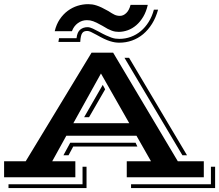

<svg xmlns="http://www.w3.org/2000/svg" viewBox="-20 -865 1070 937"><path d="M247.1 -712.9Q254.9 -746.1 271.7 -771Q288.6 -795.9 310.8 -812.3Q333 -828.6 358.6 -836.7Q384.3 -844.7 410.2 -844.7Q420.4 -844.7 430.4 -843.3Q440.4 -841.8 451.7 -838.1Q462.9 -834.5 476.8 -827.9Q490.7 -821.3 508.8 -811Q526.4 -799.3 538.3 -793.5Q550.3 -787.6 565.4 -787.6Q582 -787.6 596.2 -801.3Q610.4 -814.9 617.2 -841.3H701.2Q693.8 -808.1 679 -783.2Q664.1 -758.3 645 -741.9Q626 -725.6 603.8 -717.5Q581.5 -709.5 559.6 -709.5Q551.3 -709.5 543.2 -710.7Q535.2 -711.9 526.1 -715.1Q517.1 -718.3 505.6 -724.1Q494.1 -730 479.5 -739.3Q464.4 -747.6 453.9 -752.9Q443.4 -758.3 435.1 -761.2Q426.8 -764.2 419.7 -765.4Q412.6 -766.6 403.8 -766.6Q379.9 -766.6 360.1 -752.2Q340.3 -737.8 331.1 -712.9ZM268.1 -678.7H353.5Q356.9 -709 371.8 -720.7Q386.7 -732.4 407.2 -732.4Q418.5 -732.4 433.3 -725.3Q448.2 -718.3 461.4 -710.9Q482.4 -699.2 497.3 -692.4Q512.2 -685.5 523.4 -681.6Q534.7 -677.7 543.7 -676.5Q552.7 -675.3 562.5 -675.3Q591.8 -675.3 618.4 -685.1Q645 -694.8 667 -713.1Q689 -731.4 705.6 -758.1Q722.2 -784.7 731 -817.9H751.5Q740.7 -778.8 721.9 -748.8Q703.1 -718.8 678.5 -698.2Q653.8 -677.7 624.3 -667.2Q594.7 -656.7 562.5 -656.7Q551.8 -656.7 540.5 -658.4Q529.3 -660.2 516.1 -664.3Q502.9 -668.5 487.1 -676Q471.2 -683.6 450.7 -695.3Q433.1 -705.1 423.1 -709.5Q413.1 -713.9 406.2 -713.9Q398.4 -713.9 392.3 -711.9Q386.2 -710 381.8 -704.1Q377.4 -698.2 375 -687.7Q372.6 -677.2 371.6 -660.2H265.1ZM0 -78.1H105.5L426.8 -607.9H532.2L847.7 -78.1H974.6V0H598.6V-78.1H716.8L646 -202.6H303.7L234.9 -78.1H347.7V0H0ZM609.9 -583 892.6 -107.4H870.1L587.4 -583ZM610.8 -263.7 472.7 -506.3 337.9 -263.7ZM481.4 -450.7 493.2 -429.2 414.6 -293H390.6ZM322.8 -168.5H641.6L650.4 -149.9H337.4L314.5 -107.4H289.6ZM1009.3 34.2V-51.3H1029.8V52.7H619.6V34.2ZM382.8 34.2V-51.3H402.3V52.7H21.5V34.2Z"/></svg>

Font: Vast Shadow
Style: Regular
Weight: 400
Designer: Nicole Fally
Foundry: Nicole Fally
Version: Version 1.002